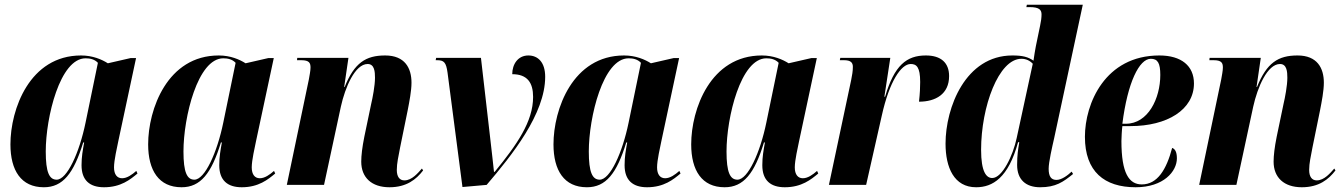

<svg xmlns="http://www.w3.org/2000/svg" viewBox="-20 -780 5672 810"><path d="M165 10C245 10 291 -48 331 -179H335C329 -145 324 -119 324 -83C324 -19 359 10 419 10C490 10 530 -23 560 -48L555 -59C537 -43 516 -28 495 -28C474 -28 461 -44 461 -74C461 -104 474 -159 479 -184L554 -535H531L435 -513C410 -529 371 -546 322 -546C105 -546 24 -319 24 -171C24 -61 69 10 165 10ZM219 -22C188 -22 173 -53 173 -141C173 -285 233 -534 341 -534C360 -534 379 -530 393 -515L341 -263C315 -136 263 -22 219 -22Z M746 10C826 10 872 -48 912 -179H916C910 -145 905 -119 905 -83C905 -19 940 10 1000 10C1071 10 1111 -23 1141 -48L1136 -59C1118 -43 1097 -28 1076 -28C1055 -28 1042 -44 1042 -74C1042 -104 1055 -159 1060 -184L1135 -535H1112L1016 -513C991 -529 952 -546 903 -546C686 -546 605 -319 605 -171C605 -61 650 10 746 10ZM800 -22C769 -22 754 -53 754 -141C754 -285 814 -534 922 -534C941 -534 960 -530 974 -515L922 -263C896 -136 844 -22 800 -22Z M1623 10C1695 10 1736 -23 1765 -61L1760 -69C1743 -50 1718 -19 1686 -19C1666 -19 1654 -34 1654 -63C1654 -91 1661 -121 1668 -158L1700 -315C1707 -351 1716 -397 1716 -431C1716 -493 1688 -546 1605 -546C1523 -546 1475 -515 1434 -413H1432L1450 -536H1234L1233 -526H1251C1285 -526 1290 -514 1290 -495C1290 -482 1286 -462 1283 -445L1190 0H1347L1418 -330C1436 -412 1478 -510 1531 -510C1560 -510 1562 -477 1562 -452C1562 -419 1552 -367 1546 -342L1517 -203C1508 -158 1504 -124 1504 -98C1504 -31 1548 10 1623 10Z M1868 -474 1931 9 2033 0C2140 -125 2280 -300 2280 -456C2280 -518 2249 -546 2209 -546C2165 -546 2141 -509 2141 -467C2205 -467 2229 -431 2229 -371C2229 -267 2161 -170 2067 -55H2064C2060 -96 2055 -134 2050 -180L2009 -536H1820L1818 -526H1824C1853 -526 1862 -517 1868 -474Z M2456 10C2536 10 2582 -48 2622 -179H2626C2620 -145 2615 -119 2615 -83C2615 -19 2650 10 2710 10C2781 10 2821 -23 2851 -48L2846 -59C2828 -43 2807 -28 2786 -28C2765 -28 2752 -44 2752 -74C2752 -104 2765 -159 2770 -184L2845 -535H2822L2726 -513C2701 -529 2662 -546 2613 -546C2396 -546 2315 -319 2315 -171C2315 -61 2360 10 2456 10ZM2510 -22C2479 -22 2464 -53 2464 -141C2464 -285 2524 -534 2632 -534C2651 -534 2670 -530 2684 -515L2632 -263C2606 -136 2554 -22 2510 -22Z M3037 10C3117 10 3163 -48 3203 -179H3207C3201 -145 3196 -119 3196 -83C3196 -19 3231 10 3291 10C3362 10 3402 -23 3432 -48L3427 -59C3409 -43 3388 -28 3367 -28C3346 -28 3333 -44 3333 -74C3333 -104 3346 -159 3351 -184L3426 -535H3403L3307 -513C3282 -529 3243 -546 3194 -546C2977 -546 2896 -319 2896 -171C2896 -61 2941 10 3037 10ZM3091 -22C3060 -22 3045 -53 3045 -141C3045 -285 3105 -534 3213 -534C3232 -534 3251 -530 3265 -515L3213 -263C3187 -136 3135 -22 3091 -22Z M3571 -443 3477 0H3634L3700 -292C3732 -437 3782 -510 3822 -510C3846 -510 3862 -498 3862 -434C3862 -413 3861 -386 3857 -351C3927 -351 3984 -383 3984 -459C3984 -515 3950 -546 3886 -546C3805 -546 3753 -505 3714 -372H3711L3736 -536H3525L3523 -526H3541C3570 -526 3578 -515 3578 -498C3578 -480 3575 -463 3571 -443Z M4098 10C4168 10 4234 -30 4275 -180H4280C4275 -149 4271 -126 4271 -84C4271 -22 4308 10 4368 10C4434 10 4465 -12 4507 -46L4501 -56C4486 -42 4460 -21 4437 -21C4415 -21 4404 -35 4404 -68C4404 -96 4419 -161 4427 -196L4548 -760H4312L4310 -750H4324C4365 -750 4374 -738 4374 -719C4374 -706 4372 -690 4368 -672L4350 -585C4348 -573 4342 -542 4340 -524C4317 -540 4294 -546 4251 -546C4053 -546 3969 -326 3969 -174C3969 -73 4005 10 4098 10ZM4166 -29C4141 -29 4119 -55 4119 -148C4119 -330 4193 -532 4289 -532C4309 -532 4325 -524 4337 -511L4269 -197C4254 -126 4209 -29 4166 -29Z M4771 10C4889 10 4945 -57 4945 -112C4945 -141 4936 -152 4925 -156C4901 -65 4863 -2 4797 -2C4743 -2 4711 -49 4711 -185C4711 -196 4713 -236 4715 -248H4749C4904 -248 5017 -317 5017 -428C5017 -502 4964 -546 4871 -546C4642 -546 4557 -343 4557 -203C4557 -56 4639 10 4771 10ZM4730 -258H4715C4737 -432 4786 -532 4835 -532C4864 -532 4875 -514 4875 -464C4875 -364 4823 -258 4730 -258Z M5472 10C5544 10 5585 -23 5614 -61L5609 -69C5592 -50 5567 -19 5535 -19C5515 -19 5503 -34 5503 -63C5503 -91 5510 -121 5517 -158L5549 -315C5556 -351 5565 -397 5565 -431C5565 -493 5537 -546 5454 -546C5372 -546 5324 -515 5283 -413H5281L5299 -536H5083L5082 -526H5100C5134 -526 5139 -514 5139 -495C5139 -482 5135 -462 5132 -445L5039 0H5196L5267 -330C5285 -412 5327 -510 5380 -510C5409 -510 5411 -477 5411 -452C5411 -419 5401 -367 5395 -342L5366 -203C5357 -158 5353 -124 5353 -98C5353 -31 5397 10 5472 10Z"/></svg>

Font: Noto Serif Display Condensed ExtraBold
Style: Italic
Weight: 800
Width: 3
Italic angle: -12°
Designer: Monotype Design Team
Foundry: Monotype Imaging Inc.
Version: Version 2.009